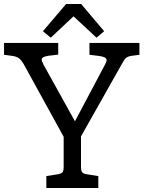

<svg xmlns="http://www.w3.org/2000/svg" viewBox="-24 -933 714 953"><path d="M304 -913H379L493 -778L455 -746L341 -852L228 -746L189 -778ZM292 -254 94 -614Q81 -636 69 -644.5Q57 -653 34 -656L-4 -661V-720H265V-662L215 -656Q183 -651 183 -637Q183 -630 191 -614L348 -331L498 -614Q505 -627 505 -635Q505 -650 470 -655L420 -661V-720H668V-661L630 -656Q610 -653 601.5 -645.5Q593 -638 580 -614L378 -256V-106Q378 -86 383.5 -78.5Q389 -71 407 -68L464 -59V0H206V-59L263 -68Q281 -71 286.5 -78.5Q292 -86 292 -106Z"/></svg>

Font: Enriqueta
Style: Regular
Weight: 400
Designer: Viviana Monsalve, Gustavo Ibarra
Foundry: Viviana Monsalve, Gustavo Ibarra
Version: Version 1.002